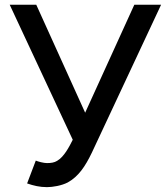

<svg xmlns="http://www.w3.org/2000/svg" viewBox="-20 -770 707 806"><path d="M543.8 -750 337.5 -296.9 132.3 -750H20.8L285.4 -183.3C270.8 -154.2 249 -111.5 219.8 -94.8C208.3 -87.5 193.8 -85.4 177.1 -85.4C163.5 -85.4 139.6 -91.7 130.2 -95.8L93.8 0C120.8 9.4 146.9 15.6 177.1 15.6C201 15.6 238.5 9.4 264.6 -4.2C309.4 -29.2 337.5 -70.8 365.6 -129.2L656.2 -750Z"/></svg>

Font: Manrope Semibold
Style: Regular
Weight: 600
Width: 4
Designer: Michael Sharanda
Foundry: Michael Sharanda
Version: Version 2.000;PS 002.000;hotconv 1.0.88;makeotf.lib2.5.64775